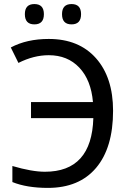

<svg xmlns="http://www.w3.org/2000/svg" viewBox="-20 -916 640 946"><path d="M70.8 -606 33.2 -682.1Q111.8 -724.1 220.2 -724.1Q368.7 -724.1 452.9 -629.2Q537.1 -534.2 537.1 -370.1Q537.1 -188 453.6 -89.1Q370.1 9.8 215.8 9.8Q112.3 9.8 41 -19V-98.1Q137.2 -69.8 201.2 -69.8Q432.1 -69.8 439.9 -334H132.8V-413.1H438Q428.7 -521.5 370.8 -582.8Q313 -644 220.2 -644Q146 -644 70.8 -606ZM149.4 -896Q196.3 -896 196.3 -846.2Q196.3 -795.9 149.4 -795.9Q102.5 -795.9 102.5 -846.2Q102.5 -896 149.4 -896ZM332.5 -896Q379.4 -896 379.4 -846.2Q379.4 -795.9 332.5 -795.9Q285.6 -795.9 285.6 -846.2Q285.6 -896 332.5 -896Z"/></svg>

Font: Noto Mono
Style: Regular
Weight: 400
Designer: Monotype Design Team
Foundry: Monotype Imaging Inc.
Version: Version 1.00